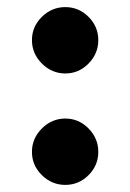

<svg xmlns="http://www.w3.org/2000/svg" viewBox="-20 -520 367 541"><path d="M70 -407Q70 -445 98 -472.5Q126 -500 164 -500Q202 -500 229.5 -472.5Q257 -445 257 -407Q257 -369 229.5 -341Q202 -313 164 -313Q126 -313 98 -341Q70 -369 70 -407ZM164 -186Q202 -186 229.5 -158Q257 -130 257 -92Q257 -54 229.5 -26.5Q202 1 164 1Q126 1 98 -26.5Q70 -54 70 -92Q70 -130 98 -158Q126 -186 164 -186Z"/></svg>

Font: Oak Sans ExtraBold
Style: Regular
Weight: 800
Designer: Erik Kennedy, Walven
Foundry: Erik Kennedy, Walven
Version: Version 1.000